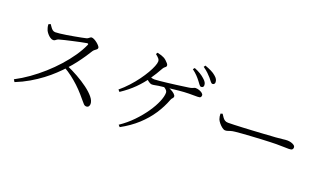

<svg xmlns="http://www.w3.org/2000/svg" viewBox="-81 -1321 3162 1879"><g transform="rotate(20 1500.0 -381.5)"><path d="M86 -41Q157 -78 226 -127Q295 -176 359 -233Q423 -290 479 -352.5Q535 -415 579 -479Q623 -543 650 -604Q657 -620 638 -618Q612 -614 575 -606Q538 -598 499.5 -589.5Q461 -581 427.5 -573Q394 -565 373 -559Q358 -556 349 -549.5Q340 -543 333 -538Q326 -533 314 -533Q300 -533 283 -544.5Q266 -556 252.5 -572.5Q239 -589 233 -602Q229 -611 224.5 -626.5Q220 -642 219 -663L240 -672Q249 -660 258.5 -645.5Q268 -631 280.5 -621.5Q293 -612 309 -612Q325 -612 356 -615.5Q387 -619 424.5 -625Q462 -631 500 -638Q538 -645 569 -651Q600 -657 616 -661Q627 -664 634.5 -670Q642 -676 649 -681Q656 -686 663 -686Q674 -686 690 -678Q706 -670 721.5 -657.5Q737 -645 747.5 -632.5Q758 -620 758 -612Q758 -602 750 -595Q742 -588 732 -581Q722 -574 715 -564Q698 -536 671.5 -496.5Q645 -457 611.5 -413Q578 -369 539 -327Q505 -290 460.5 -248Q416 -206 361 -164.5Q306 -123 241 -85Q176 -47 101 -17ZM840 -33Q827 -33 815.5 -44Q804 -55 788.5 -75Q773 -95 746 -125Q711 -165 674.5 -199Q638 -233 597.5 -264Q557 -295 507 -323L527 -347Q590 -320 651.5 -285.5Q713 -251 763.5 -213.5Q814 -176 844 -139.5Q874 -103 874 -70Q874 -55 866 -44Q858 -33 840 -33Z M1928 -663Q1916 -663 1905.5 -677.5Q1895 -692 1879 -711Q1863 -729 1843.5 -748Q1824 -767 1790 -791L1802 -808Q1841 -794 1869 -780Q1897 -766 1915 -750Q1935 -734 1943 -719Q1951 -704 1951 -688Q1951 -677 1944.5 -670Q1938 -663 1928 -663ZM1833 -598Q1821 -598 1811.5 -612.5Q1802 -627 1787 -645Q1771 -666 1750.5 -687.5Q1730 -709 1698 -733L1712 -750Q1749 -735 1776 -718.5Q1803 -702 1821 -685Q1841 -668 1849.5 -653.5Q1858 -639 1858 -623Q1858 -611 1851.5 -604.5Q1845 -598 1833 -598ZM1202 26Q1275 -23 1335 -85Q1395 -147 1439 -211Q1483 -275 1506.5 -331.5Q1530 -388 1530 -424Q1530 -441 1518 -453.5Q1506 -466 1487 -476L1503 -491Q1535 -485 1561 -472Q1587 -459 1602.5 -444.5Q1618 -430 1618 -419Q1618 -406 1608.5 -398Q1599 -390 1593 -373Q1564 -295 1514 -219Q1464 -143 1391 -76Q1318 -9 1219 45ZM1082 -297Q1129 -336 1171 -382Q1213 -428 1246.5 -474Q1280 -520 1304 -561.5Q1328 -603 1341 -636Q1354 -669 1354 -687Q1354 -704 1342.5 -717.5Q1331 -731 1308 -749L1318 -766Q1338 -762 1356 -756.5Q1374 -751 1386 -745Q1401 -738 1415 -725.5Q1429 -713 1439 -701Q1449 -689 1449 -680Q1449 -667 1437.5 -659.5Q1426 -652 1417 -637Q1381 -571 1338 -509Q1295 -447 1237.5 -389.5Q1180 -332 1099 -278ZM1371 -455Q1360 -455 1346 -463.5Q1332 -472 1318.5 -484Q1305 -496 1295 -506L1310 -529Q1332 -519 1347.5 -514.5Q1363 -510 1379 -510Q1396 -510 1430.5 -513.5Q1465 -517 1508 -522Q1551 -527 1593 -532.5Q1635 -538 1669.5 -543Q1704 -548 1720 -550Q1742 -553 1754 -557.5Q1766 -562 1773 -565.5Q1780 -569 1789 -569Q1806 -569 1825 -562.5Q1844 -556 1857.5 -545.5Q1871 -535 1871 -522Q1871 -510 1864 -502.5Q1857 -495 1832 -495Q1817 -495 1793.5 -495Q1770 -495 1743.5 -495Q1717 -495 1693 -493Q1671 -492 1637.5 -488.5Q1604 -485 1567 -480.5Q1530 -476 1496 -472Q1462 -468 1438 -465Q1419 -462 1402 -458.5Q1385 -455 1371 -455Z M2199 -278Q2185 -278 2166.5 -292Q2148 -306 2132.5 -325Q2117 -344 2110 -361Q2105 -375 2103 -388.5Q2101 -402 2101 -417L2121 -423Q2132 -406 2142.5 -391Q2153 -376 2166.5 -367Q2180 -358 2201 -358Q2223 -358 2264 -359.5Q2305 -361 2356 -363.5Q2407 -366 2459.5 -369Q2512 -372 2559.5 -375Q2607 -378 2641 -380.5Q2675 -383 2686 -383Q2736 -387 2762 -390.5Q2788 -394 2807 -394Q2826 -394 2845.5 -388.5Q2865 -383 2877.5 -373.5Q2890 -364 2890 -350Q2890 -336 2881 -328.5Q2872 -321 2846 -321Q2820 -321 2790.5 -322Q2761 -323 2715 -323Q2697 -323 2656 -321.5Q2615 -320 2562.5 -317.5Q2510 -315 2458 -311.5Q2406 -308 2362.5 -305Q2319 -302 2296 -299Q2268 -296 2252 -291Q2236 -286 2224.5 -282Q2213 -278 2199 -278Z"/></g></svg>

Font: Noto Serif SC
Style: Regular
Weight: 400
Designer: Ryoko NISHIZUKA 西塚涼子 (kana & ideographs); Frank Grießhammer (Latin, Greek & Cyrillic); Wenlong ZHANG 张文龙 (bopomofo); San
Foundry: Adobe
Version: Version 2.002-H1;hotconv 1.1.0;makeotfexe 2.6.0